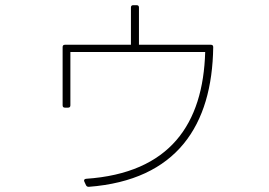

<svg xmlns="http://www.w3.org/2000/svg" viewBox="-20 -688 1040 742"><path d="M252 -281V-487H773C765 -209 637 -19 312 3C306 4 303 8 306 14L312 27C314 32 318 34 323 34C663 8 800 -203 804 -506C804 -512 801 -515 795 -515H517V-659C517 -665 514 -668 508 -668H495C489 -668 486 -665 486 -659V-515H231C225 -515 222 -512 222 -506V-281C222 -275 225 -272 231 -272H243C249 -272 252 -275 252 -281Z"/></svg>

Font: LINE Seed JP_OTF Thin
Style: Regular
Weight: 250
Designer: LY Corporation & Fontrix & Fontworks
Version: Version 1.007